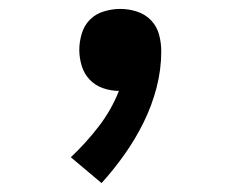

<svg xmlns="http://www.w3.org/2000/svg" viewBox="-20 -196 540 431"><path d="M208 215 139 157Q173 125 201.5 88Q230 51 247 8Q229 8 211.5 2Q194 -4 181.5 -17Q169 -30 163.5 -48Q158 -66 158 -84Q158 -102 163.5 -120.5Q169 -139 182 -152Q195 -165 213.5 -170.5Q232 -176 250 -176Q269 -176 287.5 -170Q306 -164 319 -150.5Q332 -137 337 -118.5Q342 -100 342 -81Q342 -40 331.5 0.5Q321 41 302.5 78.5Q284 116 260 150Q236 184 208 215Z"/></svg>

Font: Iosevka Semibold
Style: Regular
Weight: 600
Monospace: yes
Designer: Belleve Invis
Foundry: Belleve Invis
Version: Version 33.2.3; ttfautohint (v1.8.4)